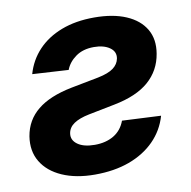

<svg xmlns="http://www.w3.org/2000/svg" viewBox="-67 -615 689 693"><g transform="rotate(-10 277.0 -268.5)"><path d="M66.4 -385.7Q80.6 -435.5 115 -471.9Q149.4 -508.3 201.7 -528.3Q253.9 -548.3 321.8 -548.3Q390.6 -548.3 438.5 -527.8Q486.3 -507.3 508.3 -469.7Q530.3 -432.1 521.5 -380.4Q511.7 -320.3 467 -281.2Q422.4 -242.2 339.8 -226.1L243.2 -207Q207 -199.7 187.3 -186.3Q167.5 -172.9 164.1 -151.4Q160.2 -127 182.4 -111.1Q204.6 -95.2 245.1 -95.2Q285.6 -95.2 314.7 -112.5Q343.8 -129.9 356.4 -164.1L498.5 -157.2Q483.4 -105 446 -67.4Q408.7 -29.8 353.3 -9.5Q297.9 10.7 227.1 10.7Q157.7 10.7 107.4 -11.5Q57.1 -33.7 33.2 -73.5Q9.3 -113.3 17.6 -166.5Q27.3 -224.6 71.8 -260.7Q116.2 -296.9 197.8 -313L298.8 -332.5Q336.9 -340.3 355.2 -354Q373.5 -367.7 377.4 -388.2Q381.8 -413.1 360.1 -428.2Q338.4 -443.4 302.2 -443.4Q262.2 -443.4 235.6 -424.3Q209 -405.3 198.7 -377.9Z"/></g></svg>

Font: Inter 17pt
Style: Bold Italic
Weight: 700
Italic angle: -9.3988°
Version: Version 4.001;git-66647c0bb